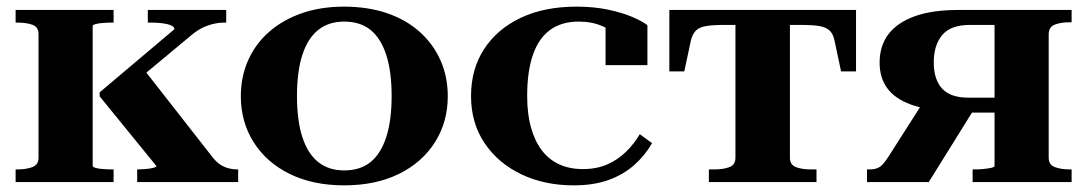

<svg xmlns="http://www.w3.org/2000/svg" viewBox="-20 -548 3273 578"><path d="M96 -73V-445Q96 -467 77.5 -473.5Q59 -480 32 -480H27V-518H322V-480H317Q304 -480 290.5 -479Q277 -478 268 -475.5Q259 -473 259 -470V-49Q259 -45 268 -42.5Q277 -40 290.5 -39Q304 -38 317 -38H322V0H27V-38H32Q59 -38 77.5 -45Q96 -52 96 -73ZM697 0H393V-38H397Q404 -38 417 -39Q430 -40 440.5 -42.5Q451 -45 451 -48L280 -258V-270L505 -460Q505 -467 495 -471.5Q485 -476 469 -478Q453 -480 435 -480H425V-518H661V-480H656Q638 -480 620 -475.5Q602 -471 585 -462Q568 -453 550 -437L377 -293L410 -343L622 -72Q633 -59 644 -52Q655 -45 667.5 -41.5Q680 -38 693 -38H697Z M1328 -258Q1328 -181 1289.5 -120Q1251 -59 1181 -24.5Q1111 10 1016 10Q922 10 852 -24.5Q782 -59 743.5 -120Q705 -181 705 -258Q705 -317 727 -366.5Q749 -416 790 -452Q831 -488 888 -508Q945 -528 1016 -528Q1087 -528 1144.5 -508.5Q1202 -489 1243 -452.5Q1284 -416 1306 -366.5Q1328 -317 1328 -258ZM874 -259Q874 -186 890 -136Q906 -86 937.5 -60.5Q969 -35 1016 -35Q1065 -35 1096 -60.5Q1127 -86 1143 -136Q1159 -186 1159 -259Q1159 -332 1143 -382Q1127 -432 1096 -457.5Q1065 -483 1016 -483Q969 -483 937.5 -457.5Q906 -432 890 -382Q874 -332 874 -259Z M1735 -39Q1776 -39 1808 -53Q1840 -67 1864.5 -91Q1889 -115 1906 -144L1943 -117Q1921 -79 1888.5 -50.5Q1856 -22 1811.5 -6Q1767 10 1707 10Q1619 10 1549 -23.5Q1479 -57 1438.5 -117.5Q1398 -178 1398 -259Q1398 -340 1437.5 -400.5Q1477 -461 1548 -494.5Q1619 -528 1715 -528Q1768 -528 1810.5 -519Q1853 -510 1883.5 -497Q1914 -484 1929 -472V-352H1803V-480Q1812 -479 1819.5 -475Q1827 -471 1832.5 -464Q1838 -457 1840 -449Q1842 -441 1839 -434Q1824 -456 1793 -469.5Q1762 -483 1722 -483Q1670 -483 1635.5 -457.5Q1601 -432 1584 -382Q1567 -332 1567 -259Q1567 -205 1578.5 -164Q1590 -123 1611.5 -95Q1633 -67 1664 -53Q1695 -39 1735 -39Z M2284 -473V-518H2557V-333H2512L2492 -427Q2488 -446 2477.5 -456Q2467 -466 2447 -469.5Q2427 -473 2391 -473ZM2268 -473H2161Q2126 -473 2105.5 -469.5Q2085 -466 2075 -456Q2065 -446 2060 -427L2040 -333H1995V-518H2268ZM2358 -73Q2358 -52 2376 -45Q2394 -38 2421 -38H2438V0H2114V-38H2131Q2158 -38 2176 -45Q2194 -52 2194 -73V-518H2358Z M2974 -473H2900Q2842 -473 2816.5 -442.5Q2791 -412 2791 -360Q2791 -309 2816 -281.5Q2841 -254 2895 -254H3009V-209H2860L2841 -214Q2769 -216 2721.5 -233.5Q2674 -251 2651 -282.5Q2628 -314 2628 -359Q2628 -410 2654.5 -445Q2681 -480 2733.5 -499Q2786 -518 2865 -518H3206V-481H3201Q3174 -481 3155.5 -474Q3137 -467 3137 -445V-73Q3137 -52 3155.5 -45Q3174 -38 3201 -38H3206V0H2908V-38H2917Q2930 -38 2943 -39.5Q2956 -41 2965 -43Q2974 -45 2974 -49ZM2766 -251 2911 -217 2776 0H2590V-38H2597Q2612 -38 2621.5 -42Q2631 -46 2638.5 -54.5Q2646 -63 2655 -77Z"/></svg>

Font: Roboto Serif 120pt Expanded SemiBold
Style: Regular
Weight: 600
Width: 7
Designer: Greg Gazdowicz
Foundry: Commercial Type
Version: Version 1.008